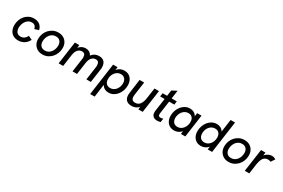

<svg xmlns="http://www.w3.org/2000/svg" viewBox="121 -2058 5334 3623"><g transform="rotate(30 2788.0 -246.5)"><path d="M248 9Q179 9 133.5 -20Q88 -49 65.5 -98Q43 -147 43 -207Q43 -264 61 -316.5Q79 -369 114 -411Q149 -453 198 -477.5Q247 -502 308 -502Q381 -502 430.5 -465.5Q480 -429 496 -358L408 -330Q400 -370 375.5 -393.5Q351 -417 307 -417Q266 -417 235 -398Q204 -379 182.5 -348Q161 -317 150 -280Q139 -243 139 -206Q139 -171 150.5 -141.5Q162 -112 186.5 -94.5Q211 -77 249 -77Q298 -77 331.5 -102.5Q365 -128 383 -169L466 -129Q430 -58 373 -24.5Q316 9 248 9Z M776 9Q712 9 664 -19Q616 -47 589 -96Q562 -145 562 -210Q562 -268 582 -320.5Q602 -373 639 -413.5Q676 -454 726.5 -478Q777 -502 838 -502Q903 -502 950.5 -474.5Q998 -447 1024.5 -398.5Q1051 -350 1051 -285Q1051 -226 1030.5 -173Q1010 -120 973 -79Q936 -38 886 -14.5Q836 9 776 9ZM780 -78Q822 -78 854 -95.5Q886 -113 908.5 -142.5Q931 -172 943 -209Q955 -246 955 -285Q955 -344 923.5 -380Q892 -416 834 -416Q791 -416 758 -398Q725 -380 703 -349.5Q681 -319 669.5 -283Q658 -247 658 -209Q658 -150 690 -114Q722 -78 780 -78Z M1128 0 1198 -493H1294L1279 -366L1256 -367Q1275 -420 1304.5 -449Q1334 -478 1367 -490Q1400 -502 1432 -502Q1476 -502 1509 -484.5Q1542 -467 1561 -432Q1580 -397 1581 -342H1523Q1546 -400 1576.5 -435Q1607 -470 1644 -486Q1681 -502 1724 -502Q1779 -502 1812.5 -480.5Q1846 -459 1861 -422.5Q1876 -386 1876 -343Q1876 -331 1875.5 -321.5Q1875 -312 1873 -301L1830 0H1733L1773 -283Q1775 -293 1775.5 -303Q1776 -313 1776 -325Q1776 -370 1758 -393.5Q1740 -417 1700 -417Q1647 -417 1611.5 -376Q1576 -335 1565 -257L1529 0H1431L1472 -288Q1474 -299 1474.5 -308.5Q1475 -318 1475 -328Q1475 -373 1456.5 -395Q1438 -417 1400 -417Q1347 -417 1310.5 -376Q1274 -335 1263 -257L1227 0Z M1933 204 2031 -493H2127L2109 -351L2081 -363Q2101 -411 2130.5 -441.5Q2160 -472 2197 -487Q2234 -502 2276 -502Q2337 -502 2379.5 -474.5Q2422 -447 2445 -399Q2468 -351 2468 -289Q2468 -231 2450 -178Q2432 -125 2398 -82.5Q2364 -40 2318 -15.5Q2272 9 2216 9Q2170 9 2135 -8.5Q2100 -26 2079 -57.5Q2058 -89 2053 -131L2078 -142L2031 204ZM2198 -81Q2237 -81 2268.5 -97Q2300 -113 2323 -141.5Q2346 -170 2358 -206Q2370 -242 2370 -280Q2370 -320 2355.5 -349.5Q2341 -379 2314.5 -395.5Q2288 -412 2252 -412Q2213 -412 2181.5 -395Q2150 -378 2128 -349.5Q2106 -321 2094 -285.5Q2082 -250 2082 -211Q2082 -172 2096 -142.5Q2110 -113 2136.5 -97Q2163 -81 2198 -81Z M2718 9Q2642 9 2602.5 -30.5Q2563 -70 2563 -143Q2563 -154 2564 -164Q2565 -174 2566 -185L2608 -493H2707L2667 -210Q2666 -199 2665 -189Q2664 -179 2664 -168Q2664 -121 2684.5 -99Q2705 -77 2747 -77Q2791 -77 2821.5 -98.5Q2852 -120 2872 -162.5Q2892 -205 2900 -267L2932 -493H3030L2960 0H2865L2878 -106L2898 -100Q2869 -43 2821.5 -17Q2774 9 2718 9Z M3274 9Q3240 9 3213.5 -3Q3187 -15 3171 -40Q3155 -65 3155 -104Q3155 -112 3155.5 -120.5Q3156 -129 3157 -139L3225 -619L3331 -674L3259 -156Q3258 -148 3257 -140Q3256 -132 3256 -123Q3256 -98 3266.5 -85Q3277 -72 3301 -72Q3314 -72 3329 -74.5Q3344 -77 3361 -83L3349 -3Q3330 3 3310.5 6Q3291 9 3274 9ZM3099 -417 3110 -493H3418L3408 -417Z M3643 9Q3584 9 3541 -18.5Q3498 -46 3475 -94Q3452 -142 3452 -204Q3452 -262 3470.5 -315Q3489 -368 3523 -410.5Q3557 -453 3603.5 -477.5Q3650 -502 3706 -502Q3752 -502 3786.5 -484.5Q3821 -467 3842.5 -436Q3864 -405 3867 -362L3841 -351L3863 -493H3957L3888 0H3793L3810 -142L3837 -130Q3818 -81 3788.5 -51Q3759 -21 3722.5 -6Q3686 9 3643 9ZM3666 -81Q3706 -81 3738 -99Q3770 -117 3792 -146Q3814 -175 3825.5 -211Q3837 -247 3837 -285Q3837 -324 3823.5 -352.5Q3810 -381 3784.5 -396.5Q3759 -412 3722 -412Q3682 -412 3650 -394.5Q3618 -377 3595.5 -348Q3573 -319 3561 -283Q3549 -247 3549 -209Q3549 -170 3563.5 -141Q3578 -112 3604 -96.5Q3630 -81 3666 -81Z M4227 9Q4168 9 4125 -18.5Q4082 -46 4059 -94Q4036 -142 4036 -204Q4036 -262 4054.5 -315Q4073 -368 4107 -410.5Q4141 -453 4187.5 -477.5Q4234 -502 4290 -502Q4336 -502 4370.5 -484.5Q4405 -467 4426.5 -436Q4448 -405 4451 -362L4425 -351L4473 -697H4570L4472 0H4377L4394 -142L4421 -130Q4402 -81 4372.5 -51Q4343 -21 4306.5 -6Q4270 9 4227 9ZM4252 -81Q4291 -81 4322 -98Q4353 -115 4375.5 -143.5Q4398 -172 4409.5 -207.5Q4421 -243 4421 -282Q4421 -322 4407 -351Q4393 -380 4367 -396Q4341 -412 4305 -412Q4266 -412 4234 -395.5Q4202 -379 4180 -351Q4158 -323 4146 -286.5Q4134 -250 4134 -212Q4134 -172 4148 -142.5Q4162 -113 4188.5 -97Q4215 -81 4252 -81Z M4832 9Q4768 9 4720 -19Q4672 -47 4645 -96Q4618 -145 4618 -210Q4618 -268 4638 -320.5Q4658 -373 4695 -413.5Q4732 -454 4782.5 -478Q4833 -502 4894 -502Q4959 -502 5006.5 -474.5Q5054 -447 5080.5 -398.5Q5107 -350 5107 -285Q5107 -226 5086.5 -173Q5066 -120 5029 -79Q4992 -38 4942 -14.5Q4892 9 4832 9ZM4836 -78Q4878 -78 4910 -95.5Q4942 -113 4964.5 -142.5Q4987 -172 4999 -209Q5011 -246 5011 -285Q5011 -344 4979.5 -380Q4948 -416 4890 -416Q4847 -416 4814 -398Q4781 -380 4759 -349.5Q4737 -319 4725.5 -283Q4714 -247 4714 -209Q4714 -150 4746 -114Q4778 -78 4836 -78Z M5184 0 5254 -493H5350L5333 -360L5309 -363Q5321 -406 5351 -437.5Q5381 -469 5418.5 -485.5Q5456 -502 5490 -502Q5513 -502 5533.5 -495.5Q5554 -489 5576 -476L5520 -391Q5509 -397 5493.5 -400.5Q5478 -404 5464 -404Q5414 -404 5383.5 -379.5Q5353 -355 5337 -313Q5321 -271 5313 -221L5282 0Z"/></g></svg>

Font: Hanken Grotesk Medium
Style: Italic
Weight: 500
Italic angle: -8°
Designer: Alfredo Marco Pradil
Foundry: Hanken Design Co.
Version: Version 3.013